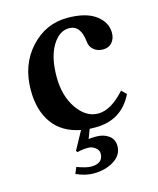

<svg xmlns="http://www.w3.org/2000/svg" viewBox="-99 -514 632 770"><g transform="rotate(-15 217.5 -129.0)"><path d="M200.2 81.1Q174.3 81.1 154.8 86.9L148.9 81.1L190.4 4.9Q114.3 -9.8 75.7 -63.2Q37.1 -116.7 37.1 -201.2Q37.1 -306.2 100.1 -375Q163.1 -443.8 252.9 -443.8Q330.1 -443.8 370.6 -413.8Q411.1 -383.8 411.1 -339.8Q411.1 -315.9 397.5 -300Q383.8 -284.2 360.8 -284.2Q336.9 -284.2 321.5 -297.1Q306.2 -310.1 304.2 -331.1Q297.4 -401.9 249 -401.9Q208 -401.9 179.4 -354.5Q150.9 -307.1 150.9 -226.1Q150.9 -147 187.5 -94Q224.1 -41 274.9 -41Q328.1 -41 386.2 -106L405.8 -86.9Q357.9 10.3 249 9.8Q237.3 9.8 225.1 9.3L210.4 47.9Q218.3 45.9 242.2 45.9Q273.4 45.9 294.2 61.3Q314.9 76.7 314.9 104Q314.9 142.1 279.1 164.3Q243.2 186.5 194.3 186.5Q161.1 186.5 122.6 169.4L133.8 143.1Q171.9 157.2 191.9 157.2Q241.7 157.2 242.2 116.2Q242.2 102.1 228.8 91.6Q215.3 81.1 200.2 81.1Z"/></g></svg>

Font: Linux Libertine
Style: Semibold
Weight: 600
Designer: Philipp H. Poll
Foundry: Philipp H. Poll
Version: Version 5.1.2 ; ttfautohint (v0.9)